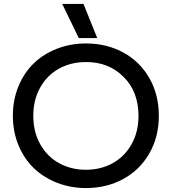

<svg xmlns="http://www.w3.org/2000/svg" viewBox="-20 -933 866 968"><path d="M377 -741.2 293.9 -913.1H400.9L470.2 -741.2ZM413.1 15.1Q335.4 15.1 267.6 -11.5Q199.7 -38.1 150.6 -85.2Q101.6 -132.3 73.2 -200.7Q44.9 -269 44.9 -349.1Q44.9 -429.7 73.2 -498.3Q101.6 -566.9 150.6 -614Q199.7 -661.1 267.6 -687.5Q335.4 -713.9 413.1 -713.9Q517.1 -713.9 600.6 -668.9Q684.1 -624 732.4 -540.3Q780.8 -456.5 780.8 -349.1Q780.8 -242.2 732.4 -158.7Q684.1 -75.2 600.6 -30Q517.1 15.1 413.1 15.1ZM678.2 -349.1Q678.2 -471.2 602.5 -546.1Q526.9 -621.1 413.1 -620.1Q338.4 -620.1 278.3 -587.4Q218.3 -554.7 183.1 -492.4Q147.9 -430.2 147.9 -349.1Q147.9 -267.1 183.6 -204.6Q219.2 -142.1 279.3 -109.6Q339.4 -77.1 413.1 -77.1Q486.8 -77.1 546.9 -109.6Q606.9 -142.1 642.6 -204.6Q678.2 -267.1 678.2 -349.1Z"/></svg>

Font: Prompt
Style: Regular
Weight: 400
Designer: Katatrad Team
Foundry: CadsonDemak
Version: Version 1.000;PS 001.000;hotconv 1.0.88;makeotf.lib2.5.64775